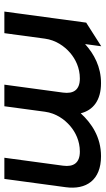

<svg xmlns="http://www.w3.org/2000/svg" viewBox="178 -662 484 880"><g transform="rotate(90 420.0 -222.0)"><path d="M368 0H467L492.1 -186C499.1 -237 527.3 -276 557.8 -302C586.1 -326 625.8 -346 674.8 -346C726.8 -346 745.9 -317 739.4 -269L703 0H800L838 -281C850.7 -375 805.9 -443 695.9 -443C608.9 -443 545.1 -400 499.3 -350C485 -407 439.9 -443 360.9 -443C285.9 -443 227.6 -411 182 -370L192 -444L83.7 -375L33 0H132L157.2 -186C163.8 -235 191.2 -275 222.8 -302C251.1 -326 290.8 -346 339.8 -346C391.8 -346 410.9 -317 404.4 -269Z"/></g></svg>

Font: Charger
Style: ExBdIt
Weight: 400
Designer: Jasper
Foundry: Cannot Into Space Fonts
Version: Version 0.99